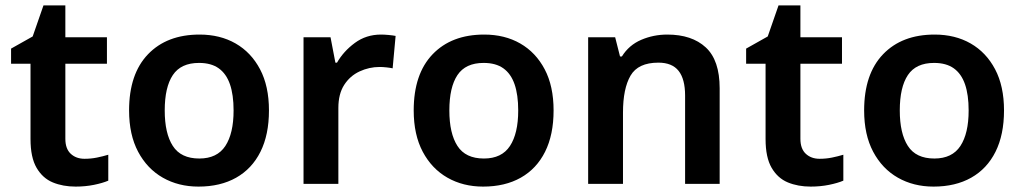

<svg xmlns="http://www.w3.org/2000/svg" viewBox="-20 -681 3786 711"><path d="M293 -93Q317 -93 339 -97.5Q361 -102 381 -108V-12Q360 -3 328 3.5Q296 10 260 10Q213 10 175.5 -5.5Q138 -21 115.5 -59.5Q93 -98 93 -166V-445H21V-501L101 -546L141 -661H222V-543H376V-445H222V-167Q222 -130 242 -111.5Q262 -93 293 -93Z M976 -272Q976 -182 944.5 -119Q913 -56 854.5 -23Q796 10 715 10Q641 10 583 -23Q525 -56 491.5 -119Q458 -182 458 -272Q458 -407 528 -480Q598 -553 719 -553Q795 -553 852.5 -520Q910 -487 943 -424.5Q976 -362 976 -272ZM590 -272Q590 -187 620 -140.5Q650 -94 718 -94Q784 -94 814.5 -140.5Q845 -187 845 -272Q845 -330 831.5 -369Q818 -408 790 -428Q762 -448 717 -448Q650 -448 620 -403Q590 -358 590 -272Z M1391 -553Q1403 -553 1419 -551.5Q1435 -550 1445 -548L1434 -428Q1425 -430 1411 -431.5Q1397 -433 1386 -433Q1347 -433 1311.5 -416.5Q1276 -400 1254.5 -366.5Q1233 -333 1233 -281V0H1104V-543H1204L1222 -449H1228Q1252 -491 1294 -522Q1336 -553 1391 -553Z M2030 -272Q2030 -182 1998.5 -119Q1967 -56 1908.5 -23Q1850 10 1769 10Q1695 10 1637 -23Q1579 -56 1545.5 -119Q1512 -182 1512 -272Q1512 -407 1582 -480Q1652 -553 1773 -553Q1849 -553 1906.5 -520Q1964 -487 1997 -424.5Q2030 -362 2030 -272ZM1644 -272Q1644 -187 1674 -140.5Q1704 -94 1772 -94Q1838 -94 1868.5 -140.5Q1899 -187 1899 -272Q1899 -330 1885.5 -369Q1872 -408 1844 -428Q1816 -448 1771 -448Q1704 -448 1674 -403Q1644 -358 1644 -272Z M2451 -553Q2542 -553 2593.5 -505.5Q2645 -458 2645 -354V0H2517V-327Q2517 -388 2493 -418.5Q2469 -449 2418 -449Q2343 -449 2315 -401Q2287 -353 2287 -264V0H2158V-543H2258L2276 -472H2283Q2309 -514 2354.5 -533.5Q2400 -553 2451 -553Z M3015 -93Q3039 -93 3061 -97.5Q3083 -102 3103 -108V-12Q3082 -3 3050 3.5Q3018 10 2982 10Q2935 10 2897.5 -5.5Q2860 -21 2837.5 -59.5Q2815 -98 2815 -166V-445H2743V-501L2823 -546L2863 -661H2944V-543H3098V-445H2944V-167Q2944 -130 2964 -111.5Q2984 -93 3015 -93Z M3698 -272Q3698 -182 3666.5 -119Q3635 -56 3576.5 -23Q3518 10 3437 10Q3363 10 3305 -23Q3247 -56 3213.5 -119Q3180 -182 3180 -272Q3180 -407 3250 -480Q3320 -553 3441 -553Q3517 -553 3574.5 -520Q3632 -487 3665 -424.5Q3698 -362 3698 -272ZM3312 -272Q3312 -187 3342 -140.5Q3372 -94 3440 -94Q3506 -94 3536.5 -140.5Q3567 -187 3567 -272Q3567 -330 3553.5 -369Q3540 -408 3512 -428Q3484 -448 3439 -448Q3372 -448 3342 -403Q3312 -358 3312 -272Z"/></svg>

Font: Noto Traditional Nushu SemiBold
Style: Regular
Weight: 600
Version: Version 2.003